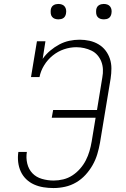

<svg xmlns="http://www.w3.org/2000/svg" viewBox="-20 -944 640 972"><path d="M251 8Q225 8 200 4Q175 0 152.5 -10Q130 -20 112.5 -37Q95 -54 85 -76Q75 -98 72 -123.5Q69 -149 73 -175H116Q111 -145 118 -116Q125 -87 144 -67Q163 -47 192 -38.5Q221 -30 252 -30Q276 -30 300.5 -36Q325 -42 346.5 -56Q368 -70 385.5 -90Q403 -110 414.5 -132.5Q426 -155 433 -179Q440 -203 444 -227L464 -348H242L249 -387H471L498 -552Q502 -573 501 -593.5Q500 -614 493 -632Q486 -650 473.5 -664.5Q461 -679 443.5 -687.5Q426 -696 406.5 -700.5Q387 -705 366 -705Q335 -705 304 -694.5Q273 -684 247 -663Q221 -642 203.5 -613.5Q186 -585 180 -554H137L167 -735H210L196 -646Q212 -669 234 -687.5Q256 -706 280.5 -719Q305 -732 331 -737.5Q357 -743 383 -743Q409 -743 433.5 -737.5Q458 -732 479 -719.5Q500 -707 514.5 -688Q529 -669 536.5 -646Q544 -623 544 -597.5Q544 -572 540 -546L486 -220Q481 -192 472.5 -163.5Q464 -135 449 -108.5Q434 -82 413 -59Q392 -36 365.5 -20.5Q339 -5 309.5 1.5Q280 8 251 8ZM506 -846Q496 -846 487.5 -849Q479 -852 473.5 -859Q468 -866 467 -875.5Q466 -885 467 -895Q468 -901 471 -907Q474 -913 480 -917Q486 -921 492.5 -922.5Q499 -924 505 -924Q515 -924 523.5 -921Q532 -918 537.5 -911Q543 -904 544.5 -894.5Q546 -885 544 -875Q543 -869 540 -863Q537 -857 531.5 -853Q526 -849 519 -847.5Q512 -846 506 -846ZM276 -846Q266 -846 257.5 -849Q249 -852 243.5 -859Q238 -866 237 -875.5Q236 -885 237 -895Q238 -901 241 -907Q244 -913 250 -917Q256 -921 262.5 -922.5Q269 -924 275 -924Q285 -924 293.5 -921Q302 -918 307.5 -911Q313 -904 314.5 -894.5Q316 -885 314 -875Q313 -869 310 -863Q307 -857 301.5 -853Q296 -849 289 -847.5Q282 -846 276 -846Z"/></svg>

Font: Iosevka Etoile Extralight
Style: Italic
Weight: 200
Italic angle: -9°
Designer: Belleve Invis
Foundry: Belleve Invis
Version: Version 22.1.2; ttfautohint (v1.8.4)